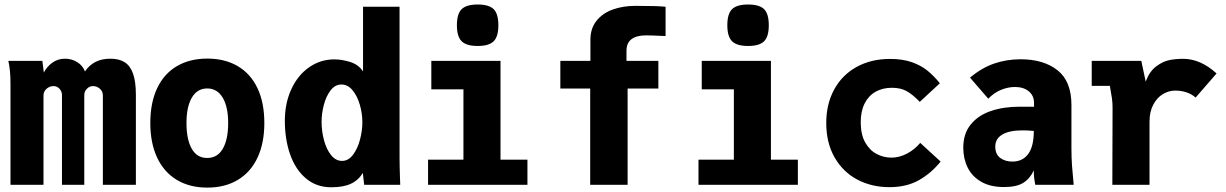

<svg xmlns="http://www.w3.org/2000/svg" viewBox="-20 -820 5440 852"><path d="M17 -550H168L174.5 -498Q188 -524.5 212.5 -542Q237 -559.5 268 -559.5Q299 -559.5 323.2 -544Q347.5 -528.5 357 -503Q376.5 -531.5 404.2 -545.5Q432 -559.5 470 -559.5Q509 -559.5 533.8 -543.5Q558.5 -527.5 570.8 -492.2Q583 -457 583 -398V0H436.5V-396Q436.5 -414.5 423.2 -426.2Q410 -438 392.5 -438Q377.5 -438 365.8 -426.2Q354 -414.5 354 -398V0H255V-398Q255 -414.5 244 -426.2Q233 -438 218 -438Q200.5 -438 186.8 -426.2Q173 -414.5 173 -396V0H26.5V-449Q26.5 -510.5 17 -550Z M647 -274Q647 -364.5 677.5 -428.8Q708 -493 765 -526.5Q822 -560 900 -560Q978 -560 1035 -526.5Q1092 -493 1122.5 -428.8Q1153 -364.5 1153 -274Q1153 -185 1122.8 -120.5Q1092.5 -56 1035.5 -21.8Q978.5 12.5 900 12.5Q821.5 12.5 764.5 -21.8Q707.5 -56 677.2 -120.8Q647 -185.5 647 -274ZM992.5 -274Q992.5 -346.5 968 -387Q943.5 -427.5 899.5 -427.5Q855.5 -427.5 831.5 -387Q807.5 -346.5 807.5 -274Q807.5 -201 830.8 -160Q854 -119 899.5 -119Q945 -119 968.8 -160.2Q992.5 -201.5 992.5 -274Z M1244 -284Q1244 -362 1272.8 -424.2Q1301.5 -486.5 1351.8 -521.5Q1402 -556.5 1463.5 -556.5Q1497.5 -556.5 1534.5 -544.8Q1571.5 -533 1591 -503V-790H1753V-120Q1753 -100.5 1753.5 -81.5Q1754 -62.5 1754.5 -43.5L1756 0H1596L1590 -53Q1571 -20.5 1537.5 -4.8Q1504 11 1450 11Q1383.5 11 1337 -28.8Q1290.5 -68.5 1267.2 -135.5Q1244 -202.5 1244 -284ZM1588 -278Q1588 -316 1576.8 -355Q1565.5 -394 1544.5 -419.5Q1523.5 -445 1495 -445Q1467 -445 1447 -419Q1427 -393 1417 -354.5Q1407 -316 1407 -279Q1407 -239 1417.5 -198.8Q1428 -158.5 1448.8 -132.2Q1469.5 -106 1498 -106Q1526 -106 1546.5 -133.2Q1567 -160.5 1577.5 -200.5Q1588 -240.5 1588 -278Z M1894 -550H2201V-111.5H2320.5V0H1879.5V-111.5H2036.5V-423.5H1894ZM2007.5 -708Q2007.5 -758.5 2028.5 -779.2Q2049.5 -800 2099.5 -800Q2150 -800 2170.8 -779.2Q2191.5 -758.5 2191.5 -708Q2191.5 -658 2170.8 -637Q2150 -616 2099.5 -616Q2049.5 -616 2028.5 -637Q2007.5 -658 2007.5 -708Z M2599 -427H2466.5V-550H2600V-644Q2600 -694 2627 -727.8Q2654 -761.5 2699.2 -777.8Q2744.5 -794 2799.5 -794Q2901.5 -794 2933.5 -790V-660L2911 -661Q2870 -663 2845.5 -663Q2805.5 -663 2782.8 -646.5Q2760 -630 2760 -594V-550H2901.5V-427H2765V0H2599Z M3094 -550H3401V-111.5H3520.5V0H3079.5V-111.5H3236.5V-423.5H3094ZM3207.5 -708Q3207.5 -758.5 3228.5 -779.2Q3249.5 -800 3299.5 -800Q3350 -800 3370.8 -779.2Q3391.5 -758.5 3391.5 -708Q3391.5 -658 3370.8 -637Q3350 -616 3299.5 -616Q3249.5 -616 3228.5 -637Q3207.5 -658 3207.5 -708Z M3646.5 -274.5Q3646.5 -358.5 3681.8 -423Q3717 -487.5 3781.2 -523Q3845.5 -558.5 3930 -558.5Q3985.5 -558.5 4026.5 -544Q4067.5 -529.5 4096 -506.2Q4124.5 -483 4150.5 -450.5L4061.5 -368Q4031 -400 4004 -415.2Q3977 -430.5 3938 -430.5Q3896.5 -430.5 3865.2 -412.8Q3834 -395 3816.8 -360.8Q3799.5 -326.5 3799.5 -277.5Q3799.5 -223.5 3819.2 -188.2Q3839 -153 3870 -136.8Q3901 -120.5 3936 -120.5Q3971 -120.5 4005 -138.5Q4039 -156.5 4063.5 -186L4154 -103Q4113 -52 4058.2 -20.8Q4003.5 10.5 3926.5 10.5Q3848 10.5 3784.2 -23.2Q3720.5 -57 3683.5 -121.5Q3646.5 -186 3646.5 -274.5Z M4254.5 -164.5Q4254.5 -227 4287.8 -267.8Q4321 -308.5 4377.2 -327.5Q4433.5 -346.5 4504.5 -346.5H4568.5V-364Q4568.5 -395.5 4545.2 -414.8Q4522 -434 4483.5 -434Q4454.5 -434 4423.2 -421.8Q4392 -409.5 4365.5 -382L4284.5 -475.5Q4335.5 -518.5 4391 -537.8Q4446.5 -557 4509 -557Q4611 -557 4672.8 -508.2Q4734.5 -459.5 4734.5 -354V-161Q4734.5 -121 4737 -85.5Q4739.5 -50 4744.5 0H4574Q4570.5 -18 4569 -31.8Q4567.5 -45.5 4567.5 -64Q4551 -28 4521.2 -9Q4491.5 10 4435.5 10Q4374 10 4333.5 -13.8Q4293 -37.5 4273.8 -77Q4254.5 -116.5 4254.5 -164.5ZM4567.5 -239Q4542.5 -241.5 4517 -241.5Q4459 -241.5 4427.8 -223Q4396.5 -204.5 4396.5 -169.5Q4396.5 -135.5 4418.5 -119.2Q4440.5 -103 4472.5 -103Q4517.5 -103 4542.5 -136.5Q4567.5 -170 4567.5 -239Z M4917 -343Q4917 -364 4914.2 -384Q4911.5 -404 4905 -439H4824.5V-550H5044.5L5064 -458Q5081 -503.5 5111 -525.8Q5141 -548 5169.8 -553.5Q5198.5 -559 5230 -559Q5307.5 -559 5378.5 -494L5285.5 -387Q5268.5 -402.5 5245 -410.2Q5221.5 -418 5195 -418Q5166 -418 5140 -402.2Q5114 -386.5 5097.5 -355.2Q5081 -324 5081 -280V0H4916Z"/></svg>

Font: JuliaMono Black
Style: Regular
Weight: 900
Monospace: yes
Designer: cormullion
Foundry: corm
Version: Version 0.054; ttfautohint (v1.8.4)